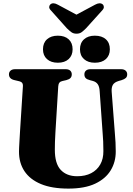

<svg xmlns="http://www.w3.org/2000/svg" viewBox="-20 -1117 802 1157"><path d="M599 -307.5 580.5 -568.5Q579 -595 569 -609.5Q559 -624 538.5 -629.5L521.5 -634Q503.5 -638.5 496 -646.8Q488.5 -655 488.5 -669Q488.5 -683 498 -691.5Q507.5 -700 525 -700H709.5Q727 -700 736.8 -691.5Q746.5 -683 746.5 -669Q746.5 -655 738.2 -647.2Q730 -639.5 712.5 -634L696.5 -629.5Q669 -621.5 660 -605.5Q651 -589.5 653 -563.5L672.5 -309.5Q675 -283 676.2 -257.8Q677.5 -232.5 677.5 -205.5Q678 -141.5 647.2 -90.8Q616.5 -40 553.5 -10.2Q490.5 19.5 392 19.5Q292.5 19.5 226.5 -8Q160.5 -35.5 127.2 -85.8Q94 -136 94.5 -204.5Q94.5 -214 95.2 -228.2Q96 -242.5 97.2 -265.2Q98.5 -288 100.5 -322L118 -596.5Q119 -610.5 113 -618Q107 -625.5 89 -629L68 -634Q34 -641.5 34 -669Q34 -683 43.8 -691.5Q53.5 -700 71 -700H375.5Q393.5 -700 403 -691.5Q412.5 -683 412.5 -669Q412.5 -655 404.5 -646.8Q396.5 -638.5 379 -634L357 -629Q344 -626.5 338 -618.8Q332 -611 331 -597L314 -320Q312 -288.5 311.2 -262Q310.5 -235.5 310.5 -216.5Q310 -131.5 346 -93.2Q382 -55 445 -55Q494 -55 529.5 -73.5Q565 -92 584.2 -126Q603.5 -160 603 -207Q603 -242.5 601.8 -265Q600.5 -287.5 599 -307.5ZM328.5 -739Q287.5 -739 263.2 -760.8Q239 -782.5 239 -820Q239 -858.5 263.2 -880.2Q287.5 -902 328.5 -902Q370 -902 393.8 -880.2Q417.5 -858.5 417.5 -820Q417.5 -783 393.8 -761Q370 -739 328.5 -739ZM551.5 -739Q510.5 -739 486.2 -760.8Q462 -782.5 462 -820Q462 -858 486.2 -880Q510.5 -902 551.5 -902Q594 -902 618 -880.2Q642 -858.5 642 -820Q642 -783 618 -761Q594 -739 551.5 -739ZM484 -1005.5 329 -1088.5Q300.5 -1104.5 284 -1091Q277.5 -1085.5 276.5 -1075.5Q275.5 -1065.5 287 -1054L383 -946.5Q398 -932 410.2 -923Q422.5 -914 441 -914Q459.5 -914 471.8 -923Q484 -932 498.5 -946.5L595.5 -1054Q606.5 -1065.5 605.8 -1075.5Q605 -1085.5 598.5 -1091Q581.5 -1104.5 552.5 -1088.5L397.5 -1005.5Z"/></svg>

Font: Fraunces ExtraBold
Style: Regular
Weight: 800
Version: Version 1.000;[b76b70a41]